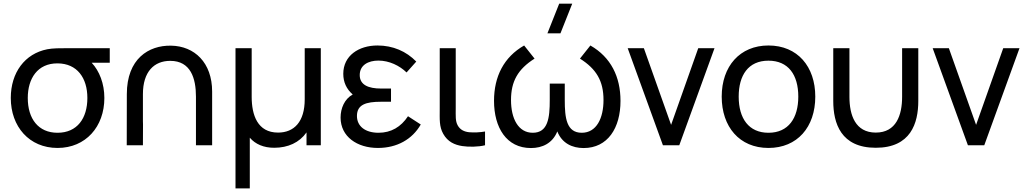

<svg xmlns="http://www.w3.org/2000/svg" viewBox="-20 -808 5711 1068"><path d="M300 15C457 15 560.5 -103.5 560.5 -263C560.5 -343 533 -413 490 -459H590.5V-540H360C314 -540 273.5 -540 243 -534C118 -509.5 40 -404 40 -263C40 -104 142.5 15 300 15ZM134.5 -263C134.5 -371 188.5 -456 300 -455.5C409 -455 466 -374.5 466 -263C466 -150 409.5 -69.5 300 -69.5C193.5 -69.5 134.5 -147 134.5 -263Z M1070 -270.5V0H1160V-298.5C1160 -460 1061.5 -552 931.5 -554C807 -556.5 685.5 -481 685.5 -284.5L685 0H775L775.5 -115.5L775 -133.5V-284.5C775 -409.5 837.5 -469.5 927 -469.5C1041 -469.5 1070 -372 1070 -270.5Z M1290 240H1369.5V-42C1400.5 -6 1446.5 14 1505 14C1582 14 1645.5 -15 1685 -71.5V0H1764.5V-540H1675V-255.5C1675 -130.5 1616 -70.5 1526.5 -70.5C1412.5 -70.5 1380 -168 1380 -269.5V-540H1290Z M2082 15C2189 15 2273.5 -33.5 2320.5 -115.5L2249.5 -161.5C2210.5 -102 2155.5 -69.5 2085.5 -69.5C2012.5 -69.5 1965.5 -105 1965.5 -163C1965.5 -226.5 2016 -242 2099 -242H2155V-315.5H2099.5C2029.5 -315.5 1981 -335.5 1981 -390.5C1981 -446 2028.5 -471 2085 -471C2145 -471 2202.5 -443 2241.5 -405L2295.5 -465.5C2240 -522.5 2166 -555 2079.5 -555C1975.5 -555 1889.5 -498.5 1889.5 -397.5C1889.5 -350.5 1907.5 -312.5 1942 -282.5C1896.5 -257.5 1874.5 -206 1874.5 -154C1874.5 -48 1966.5 15 2082 15Z M2551.5 4.5C2586 10 2641 9.5 2678 0V-76.5C2650 -71.5 2617 -70 2589 -72.5C2562.5 -75.5 2540 -85.5 2526 -110.5C2512.5 -135 2515 -162.5 2515 -208V-540H2426V-204C2426 -144 2422.5 -104.5 2445.5 -63.5C2470.5 -19 2509 -2 2551.5 4.5Z M2933.5 15.5C2996.5 15.5 3053.5 -11 3080 -77C3106 -11 3163 15.5 3226.5 15.5C3360.5 15.5 3431.5 -96 3431.5 -246.5C3431.5 -380.5 3378.5 -489.5 3264 -555L3206 -482C3297 -424.5 3337 -358 3337 -251.5C3337 -151 3298.5 -69.5 3216 -69.5C3131 -69.5 3121.5 -152.5 3121.5 -251.5V-343H3038V-251.5C3038 -152.5 3028.5 -69.5 2943.5 -69.5C2863 -69.5 2822.5 -148 2822.5 -251.5C2822.5 -355.5 2860.5 -423 2953.5 -482L2895.5 -555C2783 -490.5 2728 -383 2728 -247C2728 -98.5 2797 15.5 2933.5 15.5ZM3025 -622.5H3097.5L3163 -787.5H3090.5Z M3667.5 0H3758.5L3954.5 -540H3864L3713 -113.5L3561.5 -540H3471.5Z M4254.5 15C4415 15 4515 -101 4515 -270.5C4515 -437.5 4416.5 -555 4254.5 -555C4096 -555 3994.5 -440 3994.5 -270.5C3994.5 -103 4093 15 4254.5 15ZM4089 -270.5C4089 -388.5 4141.5 -470.5 4254.5 -470.5C4365 -470.5 4420.5 -392 4420.5 -270.5C4420.5 -151.5 4366 -69.5 4254.5 -69.5C4145.5 -69.5 4089 -148.5 4089 -270.5Z M4615 -246.5C4615 -122 4657.5 14 4851.5 14C5045.5 14 5088 -122 5088 -246.5V-540H4998V-269.5C4998 -168 4965.5 -70.5 4851.5 -70.5C4737.5 -70.5 4705 -168 4705 -269.5V-540H4615Z M5364 0H5455L5651 -540H5560.5L5409.5 -113.5L5258 -540H5168Z"/></svg>

Font: Eudonet Medium
Style: Regular
Weight: 500
Designer: Mikhail Sharanda
Foundry: Mikhail Sharanda
Version: Version 4.503;Glyphs 3.1.2 (3151)